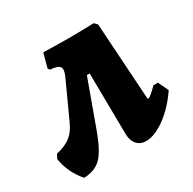

<svg xmlns="http://www.w3.org/2000/svg" viewBox="-150 -584 715 712"><g transform="rotate(-30 208.0 -227.5)"><path d="M451 -113Q412 -56 366.5 -23.5Q321 9 285 9Q259 9 244.5 -9Q230 -27 231 -61L228 -313H216L144 -115Q118 -44 91.5 -17Q65 10 17 12Q-25 -36 -35 -98L-26 -116Q11 -124 34 -141Q57 -158 72 -191L142 -344Q151 -364 151 -375Q151 -386 141 -391.5Q131 -397 107 -399L102 -407L118 -467Q192 -465 226 -465Q262 -465 334 -467L346 -455L367 -127L371 -123Q383 -129 411 -157H430Z"/></g></svg>

Font: Alegreya ExtraBold
Style: Italic
Weight: 800
Italic angle: -7°
Designer: Juan Pablo del Peral
Foundry: Huerta Tipografica
Version: Version 2.007; ttfautohint (v1.6)